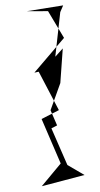

<svg xmlns="http://www.w3.org/2000/svg" viewBox="-100 -709 525 1003"><g transform="rotate(-10 162.5 -208.0)"><path d="M188 163 139 -40 171 -50 151 -134 226 -265 270 -441 224 -405 290 -630 311 -662 119 -665 228 -646 286 -494 102 -342 125 -343 194 -127 97 -97 155 149 37 249 267 230Z"/></g></svg>

Font: Asimov Silicon
Style: Regular
Weight: 400
Designer: Google
Version: Version 2.000980; 2014